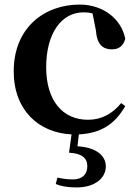

<svg xmlns="http://www.w3.org/2000/svg" viewBox="-20 -572 605 840"><path d="M282 96C337 99 362 119 362 155C362 191 340 213 298 213C278 213 254 210 231 205L224 233C245 242 273 248 315 248C398 248 443 205 443 156C443 111 404 73 319 68L325 16C422 11 483 -29 528 -108L510 -121C472 -74 424 -48 365 -48C254 -48 182 -132 182 -278C182 -429 251 -518 345 -518C359 -518 372 -517 385 -513L400 -437C404 -376 432 -356 469 -356C499 -356 519 -370 528 -402C512 -488 432 -552 329 -552C173 -552 40 -450 40 -260C40 -89 150 9 293 16Z"/></svg>

Font: Noto Serif CJK TC
Style: Bold
Weight: 700
Designer: Ryoko NISHIZUKA 西塚涼子 (kana & ideographs); Frank Grießhammer (Latin, Greek & Cyrillic); Wenlong ZHANG 张文龙 (bopomofo); San
Foundry: Adobe
Version: Version 2.001;hotconv 1.1.0;makeotfexe 2.6.0